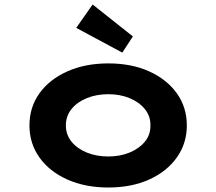

<svg xmlns="http://www.w3.org/2000/svg" viewBox="-20 -824 962 854"><path d="M462 10Q359 10 279.5 -25.5Q200 -61 155.5 -123.5Q111 -186 111 -266Q111 -347 155.5 -409Q200 -471 279.5 -506.5Q359 -542 462 -542Q565 -542 643.5 -506.5Q722 -471 766.5 -409Q811 -347 811 -266Q811 -186 766.5 -123.5Q722 -61 643.5 -25.5Q565 10 462 10ZM462 -128Q514 -128 556.5 -145.5Q599 -163 624.5 -194Q650 -225 649 -266Q650 -307 624.5 -338.5Q599 -370 556.5 -387.5Q514 -405 462 -405Q409 -405 366 -387.5Q323 -370 298 -339Q273 -308 273 -266Q273 -225 298 -194Q323 -163 366 -145.5Q409 -128 462 -128ZM524 -590 319 -700 392 -804 571 -662Z"/></svg>

Font: Lexend Tera
Style: Bold
Weight: 700
Designer: Bonnie Shaver-Troup, Thomas Jockin
Foundry: Lexend
Version: Version 1.007